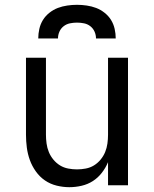

<svg xmlns="http://www.w3.org/2000/svg" viewBox="-20 -770 640 798"><path d="M268 8Q242 8 215.5 1.5Q189 -5 167 -20Q145 -35 129 -57.5Q113 -80 104 -105Q95 -130 91.5 -156.5Q88 -183 88 -210V-530H171V-210Q171 -192 173.5 -173.5Q176 -155 183 -138Q190 -121 202 -106.5Q214 -92 229.5 -82.5Q245 -73 263.5 -69.5Q282 -66 300 -66Q318 -66 336.5 -69.5Q355 -73 370.5 -82.5Q386 -92 398 -106.5Q410 -121 417 -138Q424 -155 426.5 -173.5Q429 -192 429 -210V-530H512V0H429V-96Q419 -72 403 -51.5Q387 -31 366 -17.5Q345 -4 319.5 2Q294 8 268 8ZM139 -610Q139 -630 143.5 -650Q148 -670 158.5 -687Q169 -704 185.5 -717Q202 -730 220.5 -737Q239 -744 259.5 -747Q280 -750 300 -750Q320 -750 340.5 -747Q361 -744 379.5 -737Q398 -730 414.5 -717Q431 -704 441.5 -687Q452 -670 456.5 -650Q461 -630 461 -610H379Q379 -625 373 -638.5Q367 -652 355.5 -661Q344 -670 329.5 -673Q315 -676 300 -676Q285 -676 270.5 -673Q256 -670 244.5 -661Q233 -652 227 -638.5Q221 -625 221 -610Z"/></svg>

Font: Iosevka Mono
Style: Regular
Weight: 400
Designer: Belleve Invis
Foundry: Belleve Invis
Version: Version 11.1.1